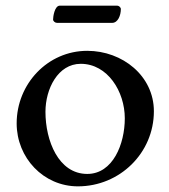

<svg xmlns="http://www.w3.org/2000/svg" viewBox="-20 -650 600 680"><path d="M192 -630C173 -630 168 -590 168 -581C168 -575 175 -569 182 -569H377C398 -569 408 -596 408 -618C408 -624 401 -630 395 -630ZM141 -254C141 -335 185 -424 266 -424C361 -424 422 -326 422 -231C422 -140 380 -34 289 -34C187 -34 141 -152 141 -254ZM289 -470C149 -470 39 -353 39 -213C39 -91 134 10 256 10C404 10 525 -108 525 -256C525 -381 414 -470 289 -470Z"/></svg>

Font: EB Garamond SC 08
Style: Regular
Weight: 400
Version: Version 0.016